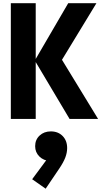

<svg xmlns="http://www.w3.org/2000/svg" viewBox="-20 -736 640 1188"><path d="M410.5 0 196.5 -359.5V-363.5L402 -716H576.5L345.5 -336.5V-395.5L587 0ZM47 0V-716H201V0ZM262.5 431.5 179 373 293.5 218.5 290.5 260.5Q249.5 258 223.5 232.2Q197.5 206.5 197.5 168.5Q197.5 128.5 225 102.8Q252.5 77 294.5 77Q339.5 77 367.5 105.5Q395.5 134 395.5 180Q395.5 209 383.8 239.5Q372 270 344 311Z"/></svg>

Font: Google Sans Code
Style: Regular
Weight: 400
Monospace: yes
Designer: Google Sans Code Authors
Foundry: Google LLC
Version: Version 6.000